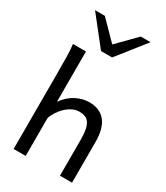

<svg xmlns="http://www.w3.org/2000/svg" viewBox="-249 -1143 1073 1244"><g transform="rotate(30 287.0 -521.0)"><path d="M417.5 0V-268.6Q417.5 -314.5 411.4 -344.2Q405.3 -374 393.1 -391.4Q380.9 -408.7 362.5 -415.5Q344.2 -422.4 319.8 -422.4Q293.5 -422.4 268.3 -409.9Q243.2 -397.5 222.2 -377.7Q201.2 -357.9 185.1 -333Q168.9 -308.1 161.1 -283.2V0H70.8V-551.8Q70.8 -630.9 69.8 -690.2Q68.8 -749.5 63.5 -781.2H161.1V-405.3Q197.3 -456.5 246.1 -482.2Q294.9 -507.8 346.7 -507.8Q424.8 -507.8 466.3 -456.8Q507.8 -405.8 507.8 -305.2V0ZM151.4 -1042.5 285.6 -905.8 419.9 -1042.5H493.2L327.1 -832.5H244.1L78.1 -1042.5Z"/></g></svg>

Font: Andika Afr
Style: Regular
Weight: 400
Designer: Victor Gaultney, Annie Olsen, Julie Remington, Don Collingsworth, Eric Hays, Becca Hirsbrunner
Foundry: SIL International
Version: Version 5.000